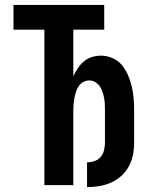

<svg xmlns="http://www.w3.org/2000/svg" viewBox="-20 -755 640 783"><path d="M335 8V-93Q350 -93 365 -98Q380 -103 390 -114.5Q400 -126 404 -141.5Q408 -157 408 -172V-305Q408 -317 407.5 -330Q407 -343 404.5 -355.5Q402 -368 398 -380.5Q394 -393 386.5 -403.5Q379 -414 368 -420.5Q357 -427 344 -427Q331 -427 319.5 -420.5Q308 -414 301 -403.5Q294 -393 290 -380.5Q286 -368 283.5 -355.5Q281 -343 280 -330Q279 -317 279 -305V0H161V-634H35V-735H405V-634H279V-444Q287 -461 297.5 -477Q308 -493 322.5 -505Q337 -517 355 -522.5Q373 -528 392 -528Q416 -528 439 -518Q462 -508 477.5 -489Q493 -470 502.5 -447.5Q512 -425 517.5 -401.5Q523 -378 525 -353.5Q527 -329 527 -305V-172Q527 -147 522 -122.5Q517 -98 505 -76Q493 -54 474 -37Q455 -20 432 -10Q409 0 384.5 4Q360 8 335 8Z"/></svg>

Font: Iosevka Aile
Style: Bold
Weight: 700
Designer: Belleve Invis
Foundry: Belleve Invis
Version: Version 28.0.1; ttfautohint (v1.8.4)